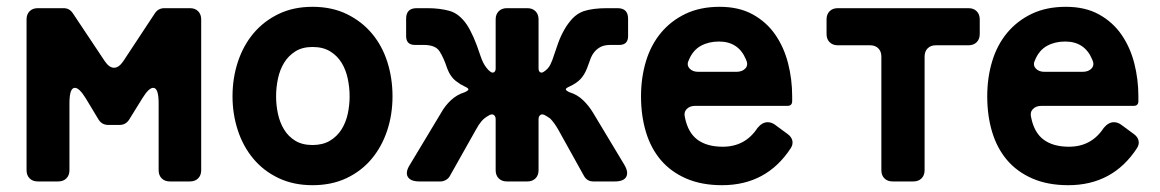

<svg xmlns="http://www.w3.org/2000/svg" viewBox="-20 -533 3407 564"><path d="M58 -33V-476Q58 -491 67 -500Q76 -509 91 -509H167Q184 -509 194 -494L288 -353Q301 -334 315 -334Q329 -334 342 -353L435 -494Q445 -509 463 -509H538Q553 -509 562 -500Q571 -491 571 -476V-33Q571 -18 562 -9Q553 0 538 0H479Q464 0 455 -9Q446 -18 446 -33V-230Q446 -275 430 -275Q417 -275 398 -244L359 -181Q349 -166 331 -166H298Q280 -166 270 -181L232 -244Q213 -275 200 -275Q184 -275 184 -230V-33Q184 -18 175 -9Q166 0 151 0H91Q76 0 67 -9Q58 -18 58 -33Z M898 11Q842 11 798 -10Q754 -31 724 -67Q694 -103 678.5 -150.5Q663 -198 663 -250Q663 -304 679 -352Q695 -400 725 -435.5Q755 -471 798.5 -492Q842 -513 898 -513Q955 -513 999 -491.5Q1043 -470 1073 -434Q1103 -398 1118 -350.5Q1133 -303 1133 -250Q1133 -196 1117 -148.5Q1101 -101 1071 -65.5Q1041 -30 997.5 -9.5Q954 11 898 11ZM898 -107Q928 -107 949 -119.5Q970 -132 983 -152.5Q996 -173 1001.5 -198.5Q1007 -224 1007 -250Q1007 -276 1001.5 -302Q996 -328 983.5 -348.5Q971 -369 950 -382Q929 -395 898 -395Q868 -395 847.5 -382Q827 -369 814.5 -348.5Q802 -328 796.5 -302Q791 -276 791 -250Q791 -224 796.5 -198.5Q802 -173 814.5 -152.5Q827 -132 847.5 -119.5Q868 -107 898 -107Z M1184 -49 1276 -202Q1287 -222 1304.5 -238.5Q1322 -255 1345 -262Q1356 -267 1356 -270.5Q1356 -274 1345 -279Q1332 -285 1322 -293Q1303 -306 1293 -334Q1283 -364 1271 -382.5Q1259 -401 1225 -401H1199Q1173 -401 1173 -427V-478Q1173 -509 1204 -509H1235Q1272 -509 1300.5 -501Q1329 -493 1351 -461Q1361 -446 1371 -423.5Q1381 -401 1391 -370Q1399 -346 1409 -334Q1414 -327 1421 -322Q1427 -318 1431.5 -321Q1436 -324 1436 -332V-476Q1436 -491 1445 -500Q1454 -509 1469 -509H1529Q1544 -509 1553 -500Q1562 -491 1562 -476V-332Q1562 -324 1566.5 -321Q1571 -318 1577 -322Q1590 -330 1596.5 -343Q1603 -356 1607 -370Q1613 -388 1620 -407.5Q1627 -427 1637.5 -445.5Q1648 -464 1661.5 -478.5Q1675 -493 1694 -500Q1721 -509 1763 -509H1794Q1825 -509 1825 -478V-427Q1825 -401 1799 -401H1773Q1756 -401 1745 -395.5Q1734 -390 1726.5 -381Q1719 -372 1714.5 -360Q1710 -348 1705 -334Q1697 -313 1685 -300.5Q1673 -288 1653 -279Q1642 -274 1642 -270.5Q1642 -267 1653 -262Q1676 -255 1693 -238.5Q1710 -222 1722 -202L1814 -49Q1827 -27 1819.5 -13.5Q1812 0 1786 0H1723Q1704 0 1695 -17L1620 -152Q1608 -173 1596 -185Q1589 -190 1580 -195Q1572 -199 1567 -195Q1562 -191 1562 -183V-33Q1562 -18 1553 -9Q1544 0 1529 0H1469Q1454 0 1445 -9Q1436 -18 1436 -33V-183Q1436 -191 1431 -195Q1426 -199 1418 -195Q1403 -187 1394.5 -177Q1386 -167 1378 -152L1302 -17Q1298 -9 1290 -4.5Q1282 0 1274 0H1212Q1186 0 1178 -13.5Q1170 -27 1184 -49Z M2101 11Q2041 11 1996 -8.5Q1951 -28 1921.5 -62.5Q1892 -97 1877.5 -145Q1863 -193 1863 -250Q1863 -305 1877.5 -353Q1892 -401 1921.5 -436.5Q1951 -472 1994 -492.5Q2037 -513 2094 -513Q2151 -513 2191.5 -490.5Q2232 -468 2257.5 -431Q2283 -394 2295 -347Q2307 -300 2307 -250V-236Q2307 -222 2293 -222H2022Q2006 -222 1997 -212.5Q1988 -203 1992 -188Q2001 -143 2029 -122.5Q2057 -102 2103 -102Q2169 -102 2205 -157Q2219 -174 2235 -174Q2246 -174 2256 -167L2294 -139Q2305 -131 2307.5 -120Q2310 -109 2303 -98Q2232 11 2101 11ZM2031 -322H2143Q2161 -322 2170 -332.5Q2179 -343 2171 -359Q2149 -411 2092 -411Q2062 -411 2039 -398.5Q2016 -386 2004 -358Q1996 -343 2005 -332.5Q2014 -322 2031 -322Z M2569 -33V-367Q2569 -382 2560 -391Q2551 -400 2536 -400H2441Q2426 -400 2417 -409Q2408 -418 2408 -433V-476Q2408 -491 2417 -500Q2426 -509 2441 -509H2825Q2840 -509 2849 -500Q2858 -491 2858 -476V-433Q2858 -418 2849 -409Q2840 -400 2825 -400H2729Q2714 -400 2705 -391Q2696 -382 2696 -367V-33Q2696 -18 2687 -9Q2678 0 2663 0H2602Q2587 0 2578 -9Q2569 -18 2569 -33Z M3118 11Q3058 11 3013 -8.5Q2968 -28 2938.5 -62.5Q2909 -97 2894.5 -145Q2880 -193 2880 -250Q2880 -305 2894.5 -353Q2909 -401 2938.5 -436.5Q2968 -472 3011 -492.5Q3054 -513 3111 -513Q3168 -513 3208.5 -490.5Q3249 -468 3274.5 -431Q3300 -394 3312 -347Q3324 -300 3324 -250V-236Q3324 -222 3310 -222H3039Q3023 -222 3014 -212.5Q3005 -203 3009 -188Q3018 -143 3046 -122.5Q3074 -102 3120 -102Q3186 -102 3222 -157Q3236 -174 3252 -174Q3263 -174 3273 -167L3311 -139Q3322 -131 3324.5 -120Q3327 -109 3320 -98Q3249 11 3118 11ZM3048 -322H3160Q3178 -322 3187 -332.5Q3196 -343 3188 -359Q3166 -411 3109 -411Q3079 -411 3056 -398.5Q3033 -386 3021 -358Q3013 -343 3022 -332.5Q3031 -322 3048 -322Z"/></svg>

Font: Higure Gothic Black
Style: Regular
Weight: 900
Designer: Yoshimichi Ohira
Foundry: Positype
Version: Version 1.000